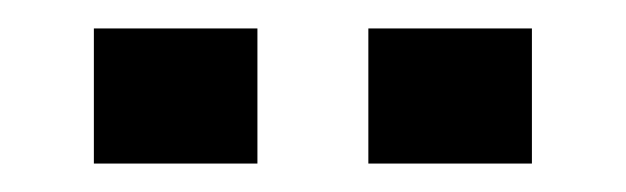

<svg xmlns="http://www.w3.org/2000/svg" viewBox="-20 -710 440 135"><path d="M46 -690H161V-595H46ZM239 -690H354V-595H239Z"/></svg>

Font: Mozilla Headline BETA
Style: Regular
Weight: 400
Designer: Studio DRAMA
Foundry: Studio DRAMA
Version: Version 0.100